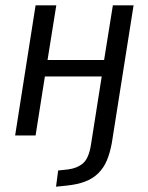

<svg xmlns="http://www.w3.org/2000/svg" viewBox="-20 -510 559 723"><path d="M191 193 199 132 236 128Q270 124 292.5 105Q315 86 323 32L363 -222H149L114 0H37L114 -490H192L159 -284H372L405 -490H483L401 29Q394 67 382 95Q370 123 349.5 143Q329 163 299.5 174Q270 185 230 189Z"/></svg>

Font: Nunito Sans 10pt Condensed
Style: Italic
Weight: 400
Width: 3
Italic angle: -9°
Designer: Vernon Adams
Foundry: Vernon Adams
Version: Version 3.101;gftools[0.9.27]